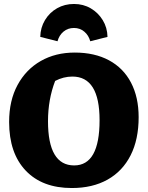

<svg xmlns="http://www.w3.org/2000/svg" viewBox="-20 -935 744 968"><path d="M342 13Q193 13 109.5 -75Q26 -163 26 -320Q26 -428 68.5 -506.5Q111 -585 185.5 -627.5Q260 -670 357 -670Q457 -670 529.5 -631Q602 -592 640.5 -518.5Q679 -445 679 -344Q679 -232 638.5 -152Q598 -72 522.5 -29.5Q447 13 342 13ZM354 -101Q482 -101 482 -329Q482 -549 345 -549Q300 -549 258 -527Q222 -433 222 -324Q222 -101 354 -101ZM353 -915Q400 -915 437.5 -893Q475 -871 498 -833.5Q521 -796 522 -749L435 -727Q427 -757 405 -775.5Q383 -794 353 -794Q322 -794 300 -775.5Q278 -757 270 -727L183 -749Q184 -796 207 -834Q230 -872 268 -893.5Q306 -915 353 -915Z"/></svg>

Font: Piazzolla SC ExtraBold
Style: Regular
Weight: 800
Designer: Juan Pablo del Peral
Foundry: Huerta Tipografica
Version: Version 1.330